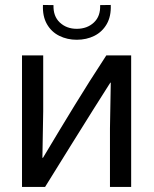

<svg xmlns="http://www.w3.org/2000/svg" viewBox="-20 -739 608 759"><path d="M67 0V-520H150.8V-299.1L147.6 -115.1H149.8Q183.9 -172.5 214.6 -223.1Q245.3 -273.6 274.4 -321.4Q303.6 -369.3 334.5 -417.9Q365.5 -466.5 400.3 -520H498.5V0H414.7V-231L417.9 -412.3H416.1Q389.7 -370.8 350.1 -308.1Q310.6 -245.3 262 -167.2Q213.5 -89.1 158.2 0ZM283.3 -581.8Q245.7 -581.8 214.3 -597.4Q182.9 -613 165.4 -643.9Q147.8 -674.9 149.8 -719.4L191.5 -718.8Q189.9 -675 216.5 -650Q243.2 -625.1 283.3 -625.1Q324.5 -625.1 351.1 -650Q377.8 -675 375.8 -718.8L417.8 -719.4Q419.8 -674.9 402 -643.9Q384.2 -613 353.1 -597.4Q322 -581.8 283.3 -581.8Z"/></svg>

Font: Murecho Thin
Style: Regular
Weight: 100
Designer: Neil Summerour
Foundry: Positype
Version: Version 1.010